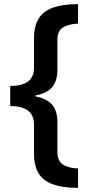

<svg xmlns="http://www.w3.org/2000/svg" viewBox="-20 -738 427 920"><path d="M354 162Q242 162 192.5 123.5Q143 85 143 0V-139Q143 -187 113.5 -208.5Q84 -230 29 -230V-326Q83 -326 113 -346.5Q143 -367 143 -416V-557Q143 -640 192 -679Q241 -718 354 -718V-625Q310 -623 282.5 -607Q255 -591 255 -546V-404Q255 -349 229 -319.5Q203 -290 150 -281V-276Q204 -266 229.5 -236.5Q255 -207 255 -154V-10Q255 33 281.5 50.5Q308 68 354 69Z"/></svg>

Font: Noto Sans Lao SemiCondensed SemiBold
Style: Regular
Weight: 600
Width: 4
Designer: Monotype Design Team
Foundry: Monotype Imaging Inc.
Version: Version 2.003; ttfautohint (v1.8.4.7-5d5b)